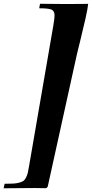

<svg xmlns="http://www.w3.org/2000/svg" viewBox="-25 -890 497 1038"><path d="M132.3 6.8 262.7 -748.5Q270 -790 270 -805.7Q270 -831.1 253.4 -838.1Q236.8 -845.2 187 -845.2L191.4 -869.6L335.4 -868.2L451.7 -869.1Q449.7 -845.7 437 -788.8Q424.3 -731.9 408.4 -668.5Q392.6 -605 390.6 -595.7L233.4 117.2Q232.9 120.1 229.2 123.8Q225.6 127.4 222.7 127.4L162.6 126.5L-5.4 127.9L0 103.5Q29.3 103.5 46.6 102.5Q64 101.6 79.1 97.4Q94.2 93.3 101.6 88.1Q108.9 83 115.5 70.3Q122.1 57.6 125.2 44.4Q128.4 31.2 132.3 6.8Z"/></svg>

Font: QumpellkaNo12
Style: Regular
Weight: 500
Designer: gluk (gluksza@wp.pl)
Foundry: gluk (gluksza@wp.pl)
Version: Version 00.480